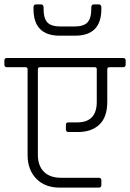

<svg xmlns="http://www.w3.org/2000/svg" viewBox="-34 -888 594 877"><path d="M-2 -623H528Q540 -623 540 -612V-593Q540 -581 528 -581H466Q456 -581 456 -572V-423Q456 -353 420 -319Q384 -285 322 -285H279Q267 -285 267 -297V-318Q267 -329 279 -329H319Q408 -329 408 -423V-572Q408 -581 399 -581H149Q139 -581 139 -572V-181Q139 -131 166.5 -103.5Q194 -76 245 -76H417Q429 -76 429 -64V-43Q429 -31 417 -31H239Q171 -31 131.5 -72Q92 -113 92 -180V-572Q92 -581 82 -581H-2Q-14 -581 -14 -593V-612Q-14 -623 -2 -623ZM309 -725H239Q119 -725 119 -847V-854Q119 -868 131 -868H153Q165 -868 165 -854V-848Q165 -804 182.5 -785.5Q200 -767 243 -767H305Q348 -767 365.5 -785.5Q383 -804 383 -848V-854Q383 -868 395 -868H416Q429 -868 429 -854V-847Q429 -725 309 -725Z"/></svg>

Font: Rajdhani
Style: Regular
Weight: 400
Designer: Satya Rajpurohit, Jyotish Sonowal
Foundry: Indian Type Foundry
Version: Version 1.201;PS 1.0;hotconv 1.0.78;makeotf.lib2.5.61930; tt